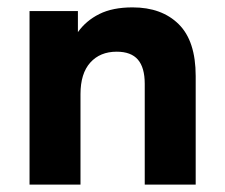

<svg xmlns="http://www.w3.org/2000/svg" viewBox="-20 -500 610 520"><path d="M60 0V-470H191V-413Q213 -444 249 -462Q285 -480 339 -480Q418 -480 464 -434.5Q510 -389 510 -294V0H372V-273Q372 -317 353.5 -338.5Q335 -360 296 -360Q251 -360 224.5 -330.5Q198 -301 198 -245V0Z"/></svg>

Font: Gantari
Style: Bold
Weight: 700
Designer: Anugrah Pasau
Foundry: Lafontype
Version: Version 1.000; ttfautohint (v1.6)